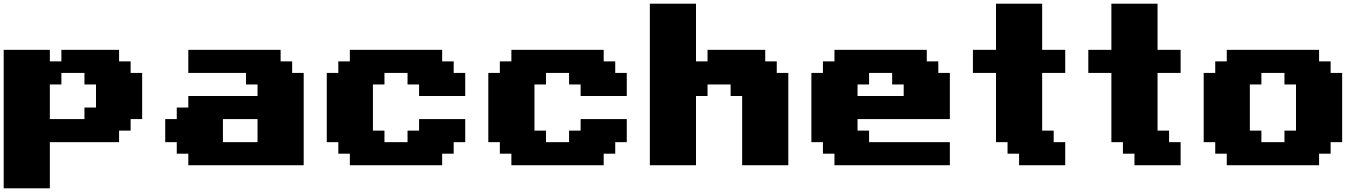

<svg xmlns="http://www.w3.org/2000/svg" viewBox="-20 -895 7415 1040"><path d="M0 125H250V-125H625V-187.5H687.5V-250H750V-500H687.5V-562.5H625V-625H312.5V-562.5H250V-625H0ZM437.5 -250H250V-437.5H312.5V-500H437.5V-437.5H500V-312.5H437.5Z M1000 0H1625V-500H1562.5V-562.5H1500V-625H1000V-500H1312.5V-437.5H1375V-375H1000V-312.5H937.5V-250H875V-125H937.5V-62.5H1000ZM1375 -125H1187.5V-250H1375Z M1875 0H2375V-62.5H2437.5V-125H2500V-250H2250V-187.5H2187.5V-125H2062.5V-187.5H2000V-437.5H2062.5V-500H2187.5V-437.5H2250V-375H2500V-500H2437.5V-562.5H2375V-625H1875V-562.5H1812.5V-500H1750V-125H1812.5V-62.5H1875Z M2750 0H3250V-62.5H3312.5V-125H3375V-250H3125V-187.5H3062.5V-125H2937.5V-187.5H2875V-437.5H2937.5V-500H3062.5V-437.5H3125V-375H3375V-500H3312.5V-562.5H3250V-625H2750V-562.5H2687.5V-500H2625V-125H2687.5V-62.5H2750Z M4000 0H4250V-500H4187.5V-562.5H4125V-625H3812.5V-562.5H3750V-875H3500V0H3750V-375H3812.5V-437.5H3937.5V-375H4000Z M4500 0H5125V-125H4687.5V-187.5H4625V-250H5125V-500H5062.5V-562.5H5000V-625H4500V-562.5H4437.5V-500H4375V-125H4437.5V-62.5H4500ZM4875 -375H4625V-437.5H4687.5V-500H4812.5V-437.5H4875Z M5500 0H5750V-125H5687.5V-187.5H5625V-500H5750V-625H5625V-875H5375V-625H5250V-500H5375V-125H5437.5V-62.5H5500Z M6125 0H6375V-125H6312.5V-187.5H6250V-500H6375V-625H6250V-875H6000V-625H5875V-500H6000V-125H6062.5V-62.5H6125Z M6625 0H7125V-62.5H7187.5V-125H7250V-500H7187.5V-562.5H7125V-625H6625V-562.5H6562.5V-500H6500V-125H6562.5V-62.5H6625ZM6937.5 -125H6812.5V-187.5H6750V-437.5H6812.5V-500H6937.5V-437.5H7000V-187.5H6937.5Z"/></svg>

Font: Faithful 32x
Style: Bold
Weight: 400
Foundry: Faithful Resource Pack
Version: Version 1.0; January 27, 2023